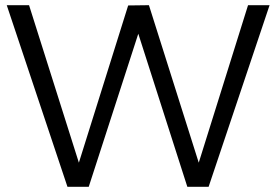

<svg xmlns="http://www.w3.org/2000/svg" viewBox="-20 -720 1059 740"><path d="M6 -700H92L284 -93L474 -699L554 -700L746 -93L936 -700H1019L784 0H702L513 -590L322 0H240Z"/></svg>

Font: Trueno
Style: Lt
Weight: 300
Designer: Julieta Ulanovsky
Foundry: Julieta Ulanovsky
Version: Version 3.001b